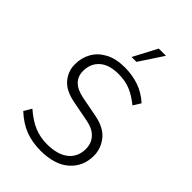

<svg xmlns="http://www.w3.org/2000/svg" viewBox="-261 -999 1114 1114"><g transform="rotate(45 296.0 -442.0)"><path d="M293 10Q224 10 168.5 -11Q113 -32 59 -82L87 -129Q140 -83 188 -63Q236 -43 293 -43Q378 -43 425 -80Q472 -117 472 -184Q472 -229 444 -260Q416 -291 362 -302L237 -326Q154 -341 116.5 -384.5Q79 -428 79 -486Q79 -540 104 -583.5Q129 -627 177.5 -652.5Q226 -678 298 -678Q359 -678 413 -659.5Q467 -641 513 -599L484 -553Q443 -587 399.5 -606Q356 -625 299 -625Q221 -625 180.5 -588.5Q140 -552 140 -492Q140 -448 167.5 -420.5Q195 -393 250 -382L375 -358Q458 -342 495.5 -294Q533 -246 533 -188Q533 -100 470.5 -45Q408 10 293 10ZM282 -748 359 -894H418L322 -748Z"/></g></svg>

Font: Gantari Light
Style: Regular
Weight: 300
Designer: Anugrah Pasau
Foundry: Lafontype
Version: Version 1.000; ttfautohint (v1.8.3)